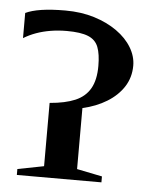

<svg xmlns="http://www.w3.org/2000/svg" viewBox="-44 -559 470 597"><g transform="rotate(5 191.5 -261.0)"><path d="M30.5 0V-18.5L112.5 -34.5V-232Q161 -236 192 -249.2Q223 -262.5 238.2 -289.2Q253.5 -316 253.5 -359.5Q253.5 -396.5 245 -418.5Q236.5 -440.5 213.2 -450Q190 -459.5 146.5 -459.5Q120 -459.5 96 -455.5Q72 -451.5 51.2 -444Q30.5 -436.5 12.5 -425.5V-504Q31 -513 62 -517.8Q93 -522.5 136.5 -522.5Q186 -522.5 227 -509.8Q268 -497 298.2 -475.5Q328.5 -454 345 -426.5Q361.5 -399 361.5 -370Q361.5 -333.5 342.8 -304.2Q324 -275 291 -254.8Q258 -234.5 215.5 -225V-34.5L294.5 -18.5V0Z"/></g></svg>

Font: Merriweather 144pt Medium
Style: Regular
Weight: 500
Version: Version 2.100